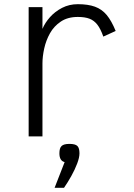

<svg xmlns="http://www.w3.org/2000/svg" viewBox="-20 -652 640 918"><path d="M117 0V-618H183V-514Q195 -543 219 -570Q243 -597 277 -614.5Q311 -632 352 -632Q401 -632 434 -620Q467 -608 490 -580.5Q513 -553 533 -504L474 -477Q461 -514 445.5 -534Q430 -554 408 -562.5Q386 -571 352 -571Q304 -571 271 -549Q238 -527 219 -493Q200 -459 191.5 -420.5Q183 -382 183 -349V0ZM241 246 289 123Q264 117 264 81Q264 56 274.5 46Q285 36 312 36Q340 36 350 46Q360 56 360 81Q360 101 349 130Q338 159 321 189.5Q304 220 286 246Z"/></svg>

Font: Victor Mono Light
Style: Regular
Weight: 300
Monospace: yes
Designer: Rune Bjørnerås
Version: Version 1.561;gftools[0.9.30]